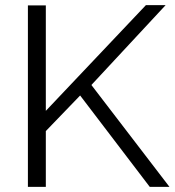

<svg xmlns="http://www.w3.org/2000/svg" viewBox="-20 -730 683 750"><path d="M89 0V-709H159V-297L550 -710H627L337 -398L642 0H565L293 -357L159 -218V0Z"/></svg>

Font: PTCRaleway
Style: Regular
Weight: 400
Designer: Matt McInerney, Pablo Impallari, Rodrigo Fuenzalida
Foundry: Matt McInerney, Pablo Impallari, Rodrigo Fuenzalida
Version: Version 3.000g; ttfautohint (v1.5) -l 8 -r 28 -G 28 -x 14 -D